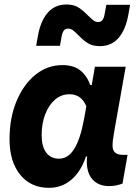

<svg xmlns="http://www.w3.org/2000/svg" viewBox="-20 -840 640 876"><path d="M203.5 17Q120.5 17 72 -43Q23.5 -103 23.5 -204.5Q23.5 -301.5 55.2 -378Q87 -454.5 141.5 -498.8Q196 -543 265 -543Q315.5 -543 345.8 -519.2Q376 -495.5 392 -452H432L390.5 -405.5L413 -535.5H553.5L501.5 -242Q497 -217 495.2 -201.8Q493.5 -186.5 493.5 -175Q493.5 -133.5 541 -133.5H562L539 -2.5Q524.5 3 509.8 6Q495 9 478 9Q429.5 9 402.8 -20.5Q376 -50 376 -103.5Q376 -118 378.8 -133.8Q381.5 -149.5 388 -173.5L412.5 -121L372.5 -126.5Q349 -57 305.5 -20Q262 17 203.5 17ZM249.5 -116Q291 -116 319 -161.2Q347 -206.5 363.5 -297L374 -355Q362 -383 343.2 -396.5Q324.5 -410 296.5 -410Q260 -410 231.5 -385.8Q203 -361.5 186.5 -319.2Q170 -277 170 -223.5Q170 -171.5 190.8 -143.8Q211.5 -116 249.5 -116ZM436 -629.5Q406.5 -629.5 386.5 -639.8Q366.5 -650 342 -675Q323.5 -694 313 -701.8Q302.5 -709.5 291 -709.5Q278 -709.5 271 -700.2Q264 -691 261 -673L253.5 -631H145L153 -676.5Q165.5 -745.5 198.2 -782.5Q231 -819.5 282.5 -819.5Q312 -819.5 332 -809.2Q352 -799 376.5 -774Q395.5 -755 405.8 -747.2Q416 -739.5 427.5 -739.5Q440.5 -739.5 447.5 -748.8Q454.5 -758 457.5 -776L465 -818H573.5L565.5 -772.5Q553 -703.5 520.5 -666.5Q488 -629.5 436 -629.5Z"/></svg>

Font: Google Sans Code
Style: Italic
Weight: 400
Italic angle: -10°
Monospace: yes
Designer: Google Sans Code Authors
Foundry: Google LLC
Version: Version 6.000